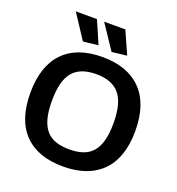

<svg xmlns="http://www.w3.org/2000/svg" viewBox="-168 -1106 1157 1253"><g transform="rotate(20 410.0 -480.0)"><path d="M410 10Q234 10 140 -86.5Q46 -183 46 -369Q46 -555 139.5 -652.5Q233 -750 410 -750Q585 -750 680 -652.5Q775 -555 775 -369Q775 -183 680 -86.5Q585 10 410 10ZM410 -109Q466 -109 506.5 -123.5Q547 -138 573 -169.5Q599 -201 611.5 -250.5Q624 -300 624 -369Q624 -507 572 -569Q520 -631 410 -631Q299 -631 247.5 -569.5Q196 -508 196 -369Q196 -299 208.5 -250Q221 -201 247 -169.5Q273 -138 313.5 -123.5Q354 -109 410 -109ZM254 -801 143 -970H290L358 -813ZM453 -801 340 -970H487L557 -813Z"/></g></svg>

Font: Encode Sans Wide
Style: SemiBold
Weight: 600
Designer: Pablo Impallari, Andres Torresi
Foundry: Pablo Impallari, Andres Torresi
Version: Version 1.000; ttfautohint (v1.00) -l 8 -r 50 -G 200 -x 14 -